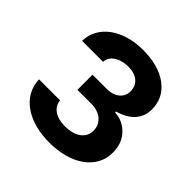

<svg xmlns="http://www.w3.org/2000/svg" viewBox="-152 -681 820 820"><g transform="rotate(45 258.0 -271.5)"><path d="M35.9 -149.5H163.4Q164.4 -134.6 171.5 -122.7Q178.6 -110.8 190.9 -102.5Q203.1 -94.1 220 -89.8Q236.9 -85.6 257.1 -85.6Q274.9 -85.6 292.4 -89.5Q310 -93.4 324 -102.1Q338.1 -110.8 346.9 -124.8Q355.8 -138.8 355.8 -159.4Q355.8 -176.1 349.4 -189.6Q343 -203.1 331.5 -213.1Q320 -223 303.6 -228.3Q287.3 -233.7 267 -233.7H183.6V-324.9H267Q287.3 -324.9 302.6 -329.9Q317.8 -334.9 328.1 -343.6Q338.4 -352.3 343.6 -364.2Q348.7 -376.1 348.7 -389.9Q348.7 -420.8 327.1 -439.3Q305.4 -457.7 266.7 -457.7Q252.5 -457.7 236.9 -454.4Q221.2 -451 208.1 -443.5Q195 -436.1 186.1 -424.2Q177.2 -412.3 176.5 -395.6H49.7Q50.4 -431.5 66.8 -460.4Q83.1 -489.3 111.3 -509.8Q139.6 -530.2 177.7 -541.4Q215.9 -552.6 260.7 -552.6Q356.5 -552.6 412.3 -510.7Q468 -468.8 468 -399.5Q468 -377.5 460.9 -359.2Q453.8 -340.9 440.5 -326.5Q427.2 -312.1 408.2 -301.7Q389.2 -291.2 365.8 -284.8V-279.1Q414.1 -276.6 447.4 -241.5Q480.5 -207 480.5 -151.3Q480.5 -113.6 463.8 -83.6Q447.1 -53.6 417.4 -32.7Q387.8 -11.7 346.9 -0.5Q306.1 10.7 257.8 10.7Q210.6 10.7 170.5 -0.2Q130.3 -11 100.9 -31.6Q71.4 -52.2 54.3 -82Q37.3 -111.9 35.9 -149.5Z"/></g></svg>

Font: Inter P Semi Bold
Style: Regular
Weight: 600
Designer: Rasmus Andersson
Foundry: rsms
Version: Version 3.018;git-588b23468